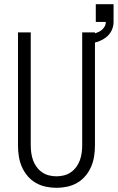

<svg xmlns="http://www.w3.org/2000/svg" viewBox="-20 -890 563 918"><path d="M250 8Q224 8 198.5 2.5Q173 -3 150.5 -16Q128 -29 111 -49.5Q94 -70 84 -93.5Q74 -117 70 -143Q66 -169 66 -195V-735H127V-195Q127 -177 129.5 -159Q132 -141 138 -124Q144 -107 155 -92Q166 -77 181 -66.5Q196 -56 214 -51.5Q232 -47 250 -47Q268 -47 286 -51.5Q304 -56 319 -66.5Q334 -77 345 -92Q356 -107 362 -124Q368 -141 370.5 -159Q373 -177 373 -195V-735H434V-195Q434 -169 430 -143Q426 -117 416 -93.5Q406 -70 389 -49.5Q372 -29 349.5 -16Q327 -3 301.5 2.5Q276 8 250 8ZM404 -680 397 -723Q411 -725 426 -728.5Q441 -732 454 -738.5Q467 -745 476.5 -757.5Q486 -770 486 -785H438V-870H523V-785Q523 -763 513 -743Q503 -723 485 -710Q467 -697 446 -690Q425 -683 404 -680Z"/></svg>

Font: Iosevka SS04 Light
Style: Regular
Weight: 300
Monospace: yes
Designer: Belleve Invis
Foundry: Belleve Invis
Version: Version 19.0.0; ttfautohint (v1.8.4)